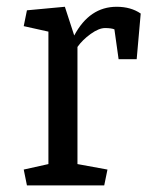

<svg xmlns="http://www.w3.org/2000/svg" viewBox="-20 -561 472 581"><path d="M333 -540.5Q376 -540.5 405.8 -520L393.6 -381.8H338.9L326.2 -472.2Q316.4 -476.1 297.9 -476.1Q279.3 -476.1 254.4 -458.3Q229.5 -440.4 214.4 -418.9V-64.5L305.2 -47.9L295.4 0H61.5L51.8 -47.9L126.5 -64.5V-465.3L51.8 -481.9L61.5 -529.8L176.3 -540.5L204.6 -453.6Q251 -540.5 333 -540.5Z"/></svg>

Font: NoticiaText-Regular
Style: Regular
Weight: 400
Designer: JM Sole
Foundry: JM Sole
Version: Version 1.003